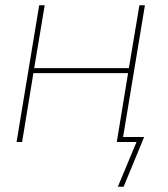

<svg xmlns="http://www.w3.org/2000/svg" viewBox="-20 -540 640 730"><path d="M428 170 499 0H424L467 -262H107L64 0H43L129 -520H150L110 -281H470L510 -520H531L448 -19H528L450 170Z"/></svg>

Font: Iosevka Thin Extended
Style: Italic
Weight: 100
Width: 7
Italic angle: -9°
Monospace: yes
Designer: Belleve Invis
Foundry: Belleve Invis
Version: Version 32.5.0; ttfautohint (v1.8.4)